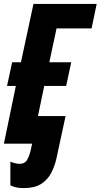

<svg xmlns="http://www.w3.org/2000/svg" viewBox="-23 -734 514 981"><path d="M-3 0 58 -295H13L39 -416H84L148 -714H471L445 -589H266L229 -416H341L315 -295H203L171 -141H312L265 77Q256 117 237.5 151.5Q219 186 186 206.5Q153 227 99 227Q72 227 57.5 223Q43 219 30 213V92Q44 98 56.5 100.5Q69 103 78 103Q102 103 113.5 86Q125 69 134 33L141 0Z"/></svg>

Font: Noto Sans ExtraCondensed ExtraBold
Style: Italic
Weight: 800
Width: 2
Italic angle: -12°
Designer: Monotype Design Team
Foundry: Monotype Imaging Inc.
Version: Version 2.013; ttfautohint (v1.8.4.7-5d5b)